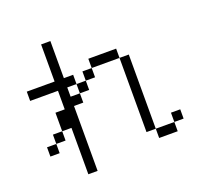

<svg xmlns="http://www.w3.org/2000/svg" viewBox="-145 -982 1290 1216"><g transform="rotate(-20 500.0 -374.5)"><path d="M937.5 -62.5V-125H875V-62.5H750V0H875V-62.5ZM250 -250V62.5H312.5V-375H375V-437.5H312.5V-500H375V-437.5H437.5V-500H375V-562.5H312.5Q312.5 -562.5 312.5 -812.5H250Q250 -812.5 250 -562.5H62.5V-500H250Q250 -500 250 -375H187.5Q187.5 -375 187.5 -250H125V-187.5H62.5V-125H125V-187.5H187.5V-250ZM750 -62.5Q750 -62.5 750 -562.5H687.5Q687.5 -562.5 687.5 -62.5ZM437.5 -500H500V-562.5H437.5ZM500 -562.5H687.5V-625H500Z"/></g></svg>

Font: UnifontExMono
Style: Regular
Weight: 500
Version: Version 15.0.06